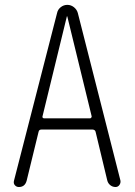

<svg xmlns="http://www.w3.org/2000/svg" viewBox="-20 -750 540 770"><path d="M150.4 -283.2Q149.4 -280.3 151.4 -277.8Q153.3 -275.4 157.2 -275.4H340.8Q343.8 -275.4 345.7 -277.8Q347.7 -280.3 347.7 -283.2L250 -683.6Q250 -684.6 249 -684.6Q248 -684.6 248 -683.6ZM55.7 0Q45.9 0 39.6 -7.3Q33.2 -14.6 36.1 -25.4L209 -698.2Q211.9 -711.9 223.6 -721.2Q235.4 -730.5 250 -730.5Q264.6 -730.5 276.4 -721.2Q288.1 -711.9 292 -698.2L462.9 -26.4Q464.8 -16.6 459 -8.3Q453.1 0 443.4 0Q431.6 0 422.4 -7.3Q413.1 -14.6 410.2 -26.4L363.3 -221.7Q361.3 -229.5 351.6 -230.5H146.5Q136.7 -230.5 134.8 -221.7L86.9 -25.4Q80.1 0 55.7 0Z"/></svg>

Font: Rounded Mgen+ 2m light
Style: Regular
Weight: 200
Designer: [Source Han Sans]
Ryoko NISHIZUKA  (kana & ideographs); Paul D. Hunt (Latin, Greek & Cyrillic); Wenlong ZHANG  (bopomofo
Version: Version 1.059.20150602